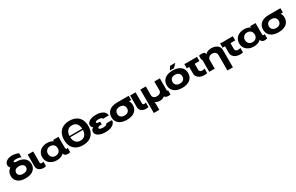

<svg xmlns="http://www.w3.org/2000/svg" viewBox="312 -2885 8060 5236"><g transform="rotate(-30 4342.0 -267.5)"><path d="M670 -247Q670 -167 630 -108Q590 -49 515 -18Q440 13 337 13Q237 13 164 -18Q91 -49 52 -108Q13 -167 13 -247Q13 -314 41 -366.5Q69 -419 121 -451Q80 -494 80 -545Q80 -598 112 -636Q144 -674 199 -694Q254 -714 321 -714Q427 -714 523 -669V-538Q495 -555 455 -564Q415 -573 375 -573Q333 -573 303.5 -564Q274 -555 274 -541Q274 -527 296.5 -517.5Q319 -508 337 -508Q440 -508 515 -477Q590 -446 630 -387Q670 -328 670 -247ZM337 -129Q411 -129 454 -160.5Q497 -192 497 -247Q497 -302 454 -334Q411 -366 337 -366Q267 -366 226.5 -334Q186 -302 186 -247Q186 -192 226.5 -160.5Q267 -129 337 -129Z M706 -520H879V-174Q879 -152 890.5 -139.5Q902 -127 923 -127Q954 -127 982 -140V0Q954 13 915 13Q817 13 761.5 -32Q706 -77 706 -158Z M1013 -261Q1013 -342 1051.5 -403.5Q1090 -465 1160.5 -498.5Q1231 -532 1324 -532Q1379 -532 1429 -516.5Q1479 -501 1507 -475H1509L1504 -520H1677V-176Q1677 -153 1684 -139.5Q1691 -126 1704 -126Q1731 -126 1744 -137V0Q1713 13 1657 13Q1614 13 1584 -9Q1554 -31 1546 -67H1544Q1511 -31 1451.5 -9Q1392 13 1327 13Q1234 13 1162.5 -21.5Q1091 -56 1052 -118Q1013 -180 1013 -261ZM1349 -109Q1419 -109 1461.5 -151Q1504 -193 1504 -261Q1504 -330 1461.5 -372.5Q1419 -415 1351 -415Q1281 -415 1238 -372.5Q1195 -330 1195 -261Q1195 -193 1237 -151Q1279 -109 1349 -109Z M2530 -369Q2530 -250 2484.5 -164Q2439 -78 2353.5 -32.5Q2268 13 2148 13Q2028 13 1942 -32.5Q1856 -78 1810.5 -164Q1765 -250 1765 -369Q1765 -489 1810.5 -575Q1856 -661 1942 -706.5Q2028 -752 2148 -752Q2268 -752 2354 -706.5Q2440 -661 2485 -575Q2530 -489 2530 -369ZM2148 -129Q2239 -129 2291.5 -187.5Q2344 -246 2349 -350H1947Q1952 -246 2004.5 -187.5Q2057 -129 2148 -129ZM2348 -390Q2344 -494 2291 -552Q2238 -610 2148 -610Q2057 -610 2005 -552Q1953 -494 1948 -390Z M2856 -129Q2915 -129 2951 -145Q2987 -161 2987 -186H3168Q3168 -127 3129 -82Q3090 -37 3019.5 -12Q2949 13 2856 13Q2767 13 2698.5 -9Q2630 -31 2592.5 -71.5Q2555 -112 2555 -164Q2555 -202 2575.5 -231.5Q2596 -261 2628 -270V-272Q2604 -282 2589 -308.5Q2574 -335 2574 -368Q2574 -417 2610 -454Q2646 -491 2711.5 -511.5Q2777 -532 2863 -532Q2950 -532 3016 -508Q3082 -484 3118.5 -440.5Q3155 -397 3155 -340H2973Q2973 -363 2943 -376.5Q2913 -390 2863 -390Q2815 -390 2785 -379Q2755 -368 2755 -350Q2755 -333 2776.5 -322.5Q2798 -312 2833 -312H2868V-225H2833Q2790 -225 2764 -212Q2738 -199 2738 -178Q2738 -156 2770.5 -142.5Q2803 -129 2856 -129Z M3895 -532V-398H3824Q3867 -343 3867 -259Q3867 -175 3826.5 -113.5Q3786 -52 3710 -19.5Q3634 13 3530 13Q3426 13 3350 -19.5Q3274 -52 3233.5 -113.5Q3193 -175 3193 -259Q3193 -344 3233.5 -405.5Q3274 -467 3350 -499.5Q3426 -532 3530 -532ZM3530 -121Q3602 -121 3643.5 -158Q3685 -195 3685 -259Q3685 -324 3644 -361Q3603 -398 3530 -398Q3458 -398 3416.5 -361Q3375 -324 3375 -259Q3375 -195 3416.5 -158Q3458 -121 3530 -121Z M3931 -520H4104V-174Q4104 -152 4115.5 -139.5Q4127 -127 4148 -127Q4179 -127 4207 -140V0Q4179 13 4140 13Q4042 13 3986.5 -32Q3931 -77 3931 -158Z M4253 -520H4426V-240Q4426 -193 4462 -164Q4498 -135 4557 -135Q4618 -135 4656 -164.5Q4694 -194 4694 -242V-520H4867V-142Q4867 -134 4872 -128.5Q4877 -123 4885 -123Q4893 -123 4899 -125V10Q4886 13 4823 13Q4784 13 4755.5 -1.5Q4727 -16 4719 -39H4717Q4693 -16 4652.5 -1.5Q4612 13 4570 13Q4522 13 4482 -0.5Q4442 -14 4423 -36H4421L4426 30V217H4253Z M5609 -259Q5609 -175 5568.5 -113.5Q5528 -52 5452 -19.5Q5376 13 5272 13Q5168 13 5092 -19.5Q5016 -52 4975.5 -113.5Q4935 -175 4935 -259Q4935 -344 4975.5 -405.5Q5016 -467 5092 -499.5Q5168 -532 5272 -532Q5376 -532 5452 -499.5Q5528 -467 5568.5 -405.5Q5609 -344 5609 -259ZM5272 -121Q5344 -121 5385.5 -158Q5427 -195 5427 -259Q5427 -324 5386 -361Q5345 -398 5272 -398Q5200 -398 5158.5 -361Q5117 -324 5117 -259Q5117 -195 5158.5 -158Q5200 -121 5272 -121ZM5278 -676H5445L5340 -567H5213Z M5640 -388V-523L5716 -518L5889 -520H6038V-388H5889V-202Q5889 -168 5912.5 -147Q5936 -126 5974 -126Q5995 -126 6018.5 -130Q6042 -134 6057 -140V0Q6044 6 6019 9.5Q5994 13 5966 13Q5892 13 5835 -12Q5778 -37 5747 -82Q5716 -127 5716 -186V-388Z M6123 0V-367Q6123 -383 6117.5 -391.5Q6112 -400 6101 -400V-518Q6113 -523 6135 -527Q6157 -531 6181 -531Q6231 -531 6264 -515Q6297 -499 6291 -463L6289 -449H6291Q6317 -486 6370 -509Q6423 -532 6484 -532Q6561 -532 6620 -507Q6679 -482 6711.5 -437Q6744 -392 6744 -333V217H6571V-270Q6571 -324 6534 -357Q6497 -390 6436 -390Q6373 -390 6334.5 -354.5Q6296 -319 6296 -261V0Z M6767 -388V-523L6843 -518L7016 -520H7165V-388H7016V-202Q7016 -168 7039.5 -147Q7063 -126 7101 -126Q7122 -126 7145.5 -130Q7169 -134 7184 -140V0Q7171 6 7146 9.5Q7121 13 7093 13Q7019 13 6962 -12Q6905 -37 6874 -82Q6843 -127 6843 -186V-388Z M7217 -261Q7217 -342 7255.5 -403.5Q7294 -465 7364.5 -498.5Q7435 -532 7528 -532Q7583 -532 7633 -516.5Q7683 -501 7711 -475H7713L7708 -520H7881V-176Q7881 -153 7888 -139.5Q7895 -126 7908 -126Q7935 -126 7948 -137V0Q7917 13 7861 13Q7818 13 7788 -9Q7758 -31 7750 -67H7748Q7715 -31 7655.5 -9Q7596 13 7531 13Q7438 13 7366.5 -21.5Q7295 -56 7256 -118Q7217 -180 7217 -261ZM7553 -109Q7623 -109 7665.5 -151Q7708 -193 7708 -261Q7708 -330 7665.5 -372.5Q7623 -415 7555 -415Q7485 -415 7442 -372.5Q7399 -330 7399 -261Q7399 -193 7441 -151Q7483 -109 7553 -109Z M8671 -532V-398H8600Q8643 -343 8643 -259Q8643 -175 8602.5 -113.5Q8562 -52 8486 -19.5Q8410 13 8306 13Q8202 13 8126 -19.5Q8050 -52 8009.5 -113.5Q7969 -175 7969 -259Q7969 -344 8009.5 -405.5Q8050 -467 8126 -499.5Q8202 -532 8306 -532ZM8306 -121Q8378 -121 8419.5 -158Q8461 -195 8461 -259Q8461 -324 8420 -361Q8379 -398 8306 -398Q8234 -398 8192.5 -361Q8151 -324 8151 -259Q8151 -195 8192.5 -158Q8234 -121 8306 -121Z"/></g></svg>

Font: Non Bureau Extended
Style: Bold
Weight: 700
Width: 7
Designer: Jona Saucedo
Foundry: Non Foundry
Version: Version 1.000; ttfautohint (v1.8.4)